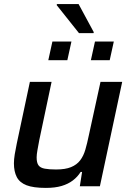

<svg xmlns="http://www.w3.org/2000/svg" viewBox="-20 -910 636 938"><path d="M204 8Q143 8 109.5 -5Q76 -18 62 -45Q48 -72 48 -112Q48 -131 52 -156Q56 -181 62 -209L126 -510H232L172 -226Q167 -199 163 -177Q159 -155 159 -141Q159 -115 168 -102.5Q177 -90 198.5 -86Q220 -82 254 -82Q299 -82 327 -93.5Q355 -105 371.5 -126.5Q388 -148 397 -179Q406 -210 414 -249L471 -510H577L468 0H370L381 -70H374Q359 -46 336 -28.5Q313 -11 281 -1.5Q249 8 204 8ZM424 -616 444 -707H536L516 -616ZM216 -616 236 -707H329L309 -616ZM366 -748 257 -885 258 -890H364L438 -753L437 -748Z"/></svg>

Font: Saira Thin Medium
Style: Italic
Weight: 500
Italic angle: -12°
Version: Version 1.101